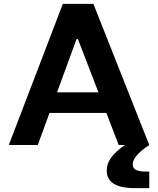

<svg xmlns="http://www.w3.org/2000/svg" viewBox="-20 -750 818 993"><path d="M752 0 463 -730H305L25.5 0H175.5L236 -166H530L594 0H626C559 47 532 86.5 532 132C532 175 556 223 677.5 223H752V137.5H739C686.5 137.5 666.5 126 666.5 100.5C666.5 72.5 691.5 40 752 0ZM275 -272.5 376 -548H383L489 -272.5Z"/></svg>

Font: Monaspace Neon Wide
Style: Bold
Weight: 700
Width: 7
Designer: Riley Cran & the Lettermatic Team
Foundry: Lettermatic
Version: Version 1.000 (Monaspace Neon)